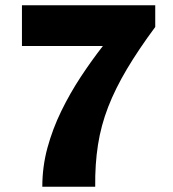

<svg xmlns="http://www.w3.org/2000/svg" viewBox="-20 -706 655 726"><path d="M140 0Q140 -76 159.5 -147.5Q179 -219 212 -286.5Q245 -354 285.5 -415.5Q326 -477 369 -532H63V-686H567V-604Q504 -519 460 -445Q416 -371 389 -301.5Q362 -232 350.5 -158.5Q339 -85 340 0Z"/></svg>

Font: Chivo Medium ExtraBold
Style: Regular
Weight: 800
Version: Version 2.002